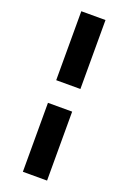

<svg xmlns="http://www.w3.org/2000/svg" viewBox="-174 -865 698 1044"><g transform="rotate(20 175.0 -343.5)"><path d="M105 -409C105 -409 245 -409 245 -409C245 -409 245 -808 245 -808C245 -808 105 -808 105 -808C105 -808 105 -409 105 -409ZM245 -278C245 -278 105 -278 105 -278C105 -278 105 121 105 121C105 121 245 121 245 121C245 121 245 -278 245 -278Z"/></g></svg>

Font: Girnar Poppins
Style: SemiBold
Weight: 500
Designer: Ninad Kale (Devanagari), Jonny Pinhorn (Latin)
Foundry: Indian Type Foundry
Version: ""